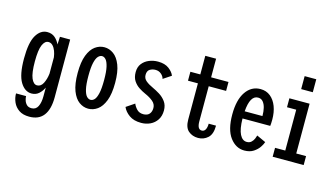

<svg xmlns="http://www.w3.org/2000/svg" viewBox="-99 -1044 2722 1579"><g transform="rotate(15 1262.0 -254.0)"><path d="M191.5 11Q134 11 96 -51.5Q58 -114 58 -251Q58 -388 94.5 -449.5Q131 -511 188.5 -511Q227.5 -511 253.2 -489Q279 -467 294 -434L297.5 -500H384.5V-8Q384.5 93.5 344 146.8Q303.5 200 222.5 200Q168.5 200 134.8 177Q101 154 85 118Q69 82 69 43H154.5Q154.5 58 160.5 78Q166.5 98 181.2 113Q196 128 222.5 128Q259.5 128 276.2 94.8Q293 61.5 293 7V-66Q277.5 -33 252.5 -11Q227.5 11 191.5 11ZM150.5 -251Q150.5 -153.5 169.2 -109.5Q188 -65.5 218 -65.5Q251 -65.5 269.2 -101.5Q287.5 -137.5 293 -185V-324Q289.5 -351.5 280 -376.8Q270.5 -402 255 -418.2Q239.5 -434.5 218 -434.5Q187.5 -434.5 169 -392Q150.5 -349.5 150.5 -251Z M674 11Q632 11 595.8 -15.2Q559.5 -41.5 537.2 -99.2Q515 -157 515 -251Q515 -344.5 537.2 -402Q559.5 -459.5 595.8 -485.8Q632 -512 674 -512Q716 -512 752.5 -485.8Q789 -459.5 811.5 -402Q834 -344.5 834 -251Q834 -157 811.5 -99.2Q789 -41.5 752.5 -15.2Q716 11 674 11ZM674 -64.5Q691.5 -64.5 706.5 -80.2Q721.5 -96 731 -136.5Q740.5 -177 740.5 -251Q740.5 -322.5 731 -362.8Q721.5 -403 706.5 -419.8Q691.5 -436.5 674 -436.5Q656.5 -436.5 641 -420Q625.5 -403.5 616 -363.2Q606.5 -323 606.5 -251Q606.5 -177.5 616.2 -137Q626 -96.5 641.2 -80.5Q656.5 -64.5 674 -64.5Z M1124.5 11Q1061.5 11 1022.5 -17Q983.5 -45 967.5 -82.5L1038 -130Q1047 -106.5 1067.8 -84.5Q1088.5 -62.5 1124 -62.5Q1158 -62.5 1174.8 -82Q1191.5 -101.5 1191.5 -133Q1191.5 -165.5 1164.5 -188.5Q1137.5 -211.5 1095 -230Q1067.5 -242 1039.8 -260.2Q1012 -278.5 993 -307.5Q974 -336.5 974 -381.5Q974 -425 996.8 -454Q1019.5 -483 1055.2 -497.5Q1091 -512 1130.5 -512Q1189 -512 1224 -485.5Q1259 -459 1270 -429L1202 -384Q1196.5 -407 1176 -424Q1155.5 -441 1128 -441Q1101 -441 1079.8 -427.8Q1058.5 -414.5 1058.5 -380Q1058.5 -349.5 1083 -329.5Q1107.5 -309.5 1144.5 -293Q1172 -280.5 1203.8 -261Q1235.5 -241.5 1258 -211Q1280.5 -180.5 1280.5 -136Q1280.5 -88.5 1258.8 -55.5Q1237 -22.5 1201.8 -5.8Q1166.5 11 1124.5 11Z M1492.5 -117.5V-424H1408V-500H1492.5V-658.5H1584.5V-500H1732.5V-424H1584.5V-125.5Q1584.5 -57 1623 -57Q1643 -57 1653.5 -75.8Q1664 -94.5 1664 -126.5H1726.5Q1726.5 -53.5 1691.5 -22Q1656.5 9.5 1609 9.5Q1560 9.5 1526.2 -19.5Q1492.5 -48.5 1492.5 -117.5Z M2003 11Q1930.5 11 1881 -55Q1831.5 -121 1831.5 -250.5Q1831.5 -375 1878.5 -443.5Q1925.5 -512 2003 -512Q2052.5 -512 2087.8 -483.5Q2123 -455 2141.8 -405.8Q2160.5 -356.5 2160.5 -293.5Q2160.5 -274 2159.5 -261Q2158.5 -248 2157.5 -240H1921.5Q1923 -149.5 1945 -106Q1967 -62.5 2004 -62.5Q2028.5 -62.5 2043.2 -76.5Q2058 -90.5 2065.2 -108Q2072.5 -125.5 2075 -136L2152 -100.5Q2147 -83 2129.5 -56.5Q2112 -30 2080.8 -9.5Q2049.5 11 2003 11ZM2001.5 -439Q1934 -439 1923.5 -301.5H2074.5V-308.5Q2074.5 -340 2067.5 -370Q2060.5 -400 2044.5 -419.5Q2028.5 -439 2001.5 -439Z M2325 -708.5H2424V-598H2325ZM2242.5 0V-76H2329.5V-424H2251V-500H2423V-76H2506.5V0Z"/></g></svg>

Font: Trispace Condensed
Style: Regular
Weight: 400
Width: 3
Designer: Tyler Finck
Foundry: Etcetera Type Company
Version: Version 1.210; ttfautohint (v1.8.3)